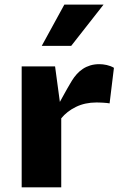

<svg xmlns="http://www.w3.org/2000/svg" viewBox="-20 -802 537 822"><path d="M72.8 -517.6H215.8L236.3 -365.7Q244.1 -379.9 252.2 -394.5Q260.3 -409.2 267.3 -421.6Q274.4 -434.1 280 -443.4Q285.6 -452.6 288.1 -457Q297.4 -472.2 309.1 -485.1Q320.8 -498 335 -507.3Q349.1 -516.6 366.7 -522Q384.3 -527.3 405.8 -527.3Q419.9 -527.3 436.8 -523.7Q453.6 -520 467.8 -511.7L449.2 -359.4Q444.8 -360.4 437.5 -361.1Q430.2 -361.8 422.1 -362.3Q414.1 -362.8 406.5 -363Q398.9 -363.3 393.1 -363.3Q343.8 -363.3 304.9 -344.2Q266.1 -325.2 242.2 -295.4V0H72.8ZM158.7 -605.5 255.4 -782.2H423.3L284.7 -605.5Z"/></svg>

Font: Proza Libre
Style: Bold
Weight: 700
Designer: Jasper de Waard
Foundry: Jasper de Waard
Version: Version 1.000; ttfautohint (v1.4.1.8-43bc)